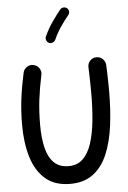

<svg xmlns="http://www.w3.org/2000/svg" viewBox="-68 -1093 795 1190"><g transform="rotate(-5 329.5 -498.5)"><path d="M157.7 -705.6Q180.2 -700.7 192.9 -681.4Q205.6 -662.1 200.2 -639.6Q183.1 -560.1 174.3 -488Q165.5 -416 165.5 -330.6Q165.5 -250 180.2 -189.7Q194.8 -129.4 228.8 -95.9Q262.7 -62.5 320.3 -62.5Q374 -62.5 408.7 -95.9Q443.4 -129.4 462.9 -189.2Q482.4 -249 490.5 -328.6Q498.5 -408.2 498.5 -501Q498.5 -524.9 498 -555.2Q497.6 -585.4 496.8 -614.3Q496.1 -643.1 495.1 -662.1Q494.1 -685.1 509.5 -702.1Q524.9 -719.2 547.9 -719.7Q570.8 -720.7 587.6 -705.3Q604.5 -689.9 606 -667Q606.9 -647.5 607.9 -618.2Q608.9 -588.9 609.4 -557.6Q609.9 -526.4 609.9 -501Q609.9 -386.7 596.7 -287.4Q583.5 -188 551.5 -112.5Q519.5 -37.1 463.1 5.4Q406.7 47.9 320.3 47.9Q224.6 47.9 166 -2.9Q107.4 -53.7 80.8 -141.6Q54.2 -229.5 54.2 -341.3Q54.2 -425.8 63.7 -502Q73.2 -578.1 91.8 -663.1Q96.7 -685.5 116.2 -698.2Q135.7 -710.9 157.7 -705.6ZM394.5 -1038.6Q404.3 -1030.8 405.5 -1018.1Q406.7 -1005.4 398.9 -996.1Q371.6 -961.9 348.1 -928Q324.7 -894 304.7 -849.6Q299.8 -838.9 287.6 -834.2Q275.4 -829.6 264.2 -834.5Q253.4 -839.4 248.8 -851.6Q244.1 -863.8 249 -875Q271.5 -924.3 297.9 -961.9Q324.2 -999.5 351.6 -1033.7Q359.4 -1043.5 372.3 -1044.7Q385.3 -1045.9 394.5 -1038.6Z"/></g></svg>

Font: Mikhak SemiBold
Style: Regular
Weight: 600
Designer: Amin Abedi
Version: Version 3.3